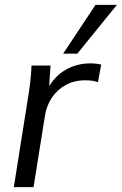

<svg xmlns="http://www.w3.org/2000/svg" viewBox="-20 -773 503 793"><path d="M37.1 0 97.6 -381.3Q102.6 -411.2 105.8 -442.1Q109.1 -472.9 110.1 -502.3H188.7L180.6 -379.7L165 -379.2Q181.9 -423.9 210.7 -453.2Q239.4 -482.5 276.2 -496.9Q312.9 -511.3 351.3 -511.3Q364.2 -511.3 375.7 -510.1Q387.1 -508.8 398.1 -506.3L384.4 -433.5Q372.1 -438.3 359.7 -439.8Q347.3 -441.3 331 -441.3Q286.2 -441.3 251.3 -421.9Q216.4 -402.5 194.3 -369.7Q172.3 -336.9 165.8 -296L118.5 0ZM240.8 -551.3 374.3 -752.8H462.7L299.3 -551.3Z"/></svg>

Font: Mulish ExtraLight
Style: Italic
Weight: 200
Italic angle: -9°
Designer: Vernon Adams
Foundry: Vernon Adams
Version: Version 3.603